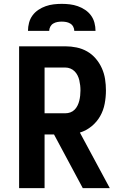

<svg xmlns="http://www.w3.org/2000/svg" viewBox="-20 -975 640 995"><path d="M79 0V-735H319Q348 -735 377 -729Q406 -723 431.5 -708.5Q457 -694 476.5 -671Q496 -648 508 -621Q520 -594 524.5 -565Q529 -536 529 -506Q529 -472 522.5 -437.5Q516 -403 499 -373Q482 -343 454.5 -320.5Q427 -298 394 -288L549 0H409L260 -278H211V0ZM319 -388Q332 -388 344.5 -392.5Q357 -397 366.5 -406.5Q376 -416 382 -428.5Q388 -441 391 -453.5Q394 -466 395.5 -479.5Q397 -493 397 -506Q397 -520 395.5 -533Q394 -546 391 -559Q388 -572 382 -584Q376 -596 366.5 -605.5Q357 -615 344.5 -620Q332 -625 319 -625H211V-388ZM125 -815Q125 -836 130.5 -857Q136 -878 148.5 -895Q161 -912 179 -924Q197 -936 217 -943Q237 -950 258 -952.5Q279 -955 300 -955Q321 -955 342 -952.5Q363 -950 383 -943Q403 -936 421 -924Q439 -912 451.5 -895Q464 -878 469.5 -857Q475 -836 475 -815H365Q365 -826 359.5 -836.5Q354 -847 344 -853Q334 -859 322.5 -861Q311 -863 300 -863Q289 -863 277.5 -861Q266 -859 256 -853Q246 -847 240.5 -836.5Q235 -826 235 -815Z"/></svg>

Font: Iosevka Custom XBdEx
Style: Regular
Weight: 800
Width: 7
Monospace: yes
Designer: Belleve Invis
Foundry: Belleve Invis
Version: Version 11.2.4; ttfautohint (v1.8.4)